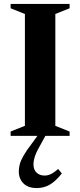

<svg xmlns="http://www.w3.org/2000/svg" viewBox="-20 -690 408 975"><path d="M191.5 34.5Q166 78 158 102Q150 126 150 145Q150 171.5 165.5 186.5Q181 201.5 207 201.5Q223 201.5 239 193.8Q255 186 275.5 168L294 191Q261.5 231.5 232 248.2Q202.5 265 167 265Q122 265 98.8 241Q75.5 217 75.5 180.5Q75.5 162.5 80.5 143.8Q85.5 125 99.8 100Q114 75 142 38.5L170 0H34V-22L106.5 -51V-619L34 -648V-670H333.5V-648L261 -619V-51L333.5 -22V0H210.5Z"/></svg>

Font: Newsreader 16pt
Style: Bold
Weight: 700
Designer: Hugues Gentile
Foundry: Production Type
Version: Version 1.003; ttfautohint (v1.8.3)